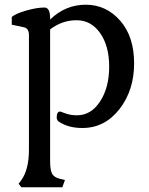

<svg xmlns="http://www.w3.org/2000/svg" viewBox="-20 -530 635 816"><path d="M193 -452V-447Q258 -510 344.5 -510Q431 -510 490.5 -442.5Q550 -375 550 -260.5Q550 -146 487.5 -66Q425 14 330 14Q270 14 230 -13Q221 -19 221 -31Q221 -56 236 -56Q237 -56 258.5 -48Q280 -40 307 -40Q367 -40 405.5 -99Q444 -158 444 -246.5Q444 -335 405.5 -389.5Q367 -444 305.5 -444Q244 -444 193 -405V155Q193 193 201.5 208.5Q210 224 235 230L256 235L245 266H71L59 251L71 235Q103 190 103 106V-381Q103 -409 82 -414L30 -425V-458Q46 -472 91 -485Q136 -498 169 -498Q193 -498 193 -452Z"/></svg>

Font: Gabriela
Style: Regular
Weight: 400
Designer: Eduardo Rodriguez Tunni
Foundry: Eduardo Rodriguez Tunni
Version: Version 1.003